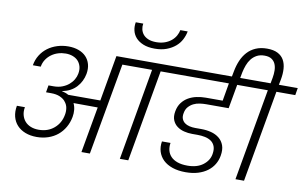

<svg xmlns="http://www.w3.org/2000/svg" viewBox="-96 -1205 2262 1413"><g transform="rotate(10 1034.5 -498.5)"><path d="M297 -441Q333 -441 361.5 -452Q390 -463 410.5 -480.5Q431 -498 443.5 -519.5Q456 -541 460 -563Q466 -594 459 -618.5Q452 -643 436.5 -659.5Q421 -676 397 -685Q373 -694 345 -694Q315 -694 287.5 -685.5Q260 -677 237.5 -660.5Q215 -644 199.5 -620.5Q184 -597 179 -567H120Q127 -609 148 -643Q169 -677 200.5 -700.5Q232 -724 271.5 -736.5Q311 -749 355 -749Q397 -749 431 -736.5Q465 -724 487 -701Q509 -678 518 -645.5Q527 -613 520 -573Q509 -515 470.5 -473Q432 -431 366 -417L365 -415Q392 -411 414 -398H654L714 -740H1204L1194 -686H1054L933 0H870L990 -686H768L646 0H583L644 -344L463 -345Q474 -322 476.5 -296Q479 -270 474 -243Q466 -200 445.5 -164.5Q425 -129 394.5 -104Q364 -79 324 -65.5Q284 -52 239 -52Q191 -52 153.5 -66.5Q116 -81 91.5 -107.5Q67 -134 57.5 -171Q48 -208 56 -253H116Q110 -221 117 -194Q124 -167 141 -147.5Q158 -128 184.5 -117.5Q211 -107 244 -107Q312 -107 358.5 -146.5Q405 -186 416 -249Q421 -274 417 -299.5Q413 -325 396 -345H395V-347Q380 -365 353.5 -376.5Q327 -388 288 -388H250L259 -441ZM981 -843Q930 -843 895 -857.5Q860 -872 839.5 -895Q819 -918 812 -948Q805 -978 811 -1010H867Q863 -989 867.5 -968Q872 -947 885.5 -930Q899 -913 923.5 -902.5Q948 -892 984 -892Q1020 -892 1048.5 -902.5Q1077 -913 1097 -930Q1117 -947 1128.5 -968Q1140 -989 1144 -1010H1199Q1193 -978 1177.5 -948Q1162 -918 1135 -895Q1108 -872 1070 -857.5Q1032 -843 981 -843Z M1147 -740H1782L1772 -686H1626L1594 -506H1426Q1403 -506 1378 -502.5Q1353 -499 1332 -488.5Q1311 -478 1295 -460Q1279 -442 1274 -413Q1269 -387 1276 -369.5Q1283 -352 1297.5 -341Q1312 -330 1333 -325Q1354 -320 1377 -320H1422Q1461 -320 1496 -311Q1531 -302 1556.5 -281.5Q1582 -261 1593.5 -229Q1605 -197 1597 -151Q1591 -116 1573 -86Q1555 -56 1525.5 -34Q1496 -12 1455.5 0.5Q1415 13 1363 13Q1307 13 1264.5 -1.5Q1222 -16 1195 -42Q1168 -68 1157 -103.5Q1146 -139 1153 -180H1217Q1212 -150 1218.5 -124Q1225 -98 1243.5 -78.5Q1262 -59 1293 -48Q1324 -37 1368 -37Q1440 -37 1484 -70.5Q1528 -104 1536 -153Q1542 -188 1533 -211.5Q1524 -235 1504.5 -248.5Q1485 -262 1458.5 -267.5Q1432 -273 1403 -273H1362Q1331 -273 1301 -280.5Q1271 -288 1248.5 -305Q1226 -322 1215 -349Q1204 -376 1211 -415Q1218 -454 1238 -480.5Q1258 -507 1286 -523Q1314 -539 1347.5 -546Q1381 -553 1414 -553H1541L1564 -686H1138Z M1585 -781Q1593 -824 1609 -861.5Q1625 -899 1650.5 -927Q1676 -955 1712.5 -971Q1749 -987 1797 -987Q1846 -987 1877 -971Q1908 -955 1923.5 -927Q1939 -899 1941.5 -861.5Q1944 -824 1936 -781L1928 -740H2069L2060 -686H1919L1798 0H1734L1855 -686H1714L1723 -740H1866L1874 -783Q1879 -811 1878.5 -838Q1878 -865 1869 -886Q1860 -907 1840.5 -920Q1821 -933 1788 -933Q1754 -933 1730 -920Q1706 -907 1689.5 -886Q1673 -865 1663 -838Q1653 -811 1647 -783L1636 -724H1574Z"/></g></svg>

Font: SVN-Poppins Light
Style: Italic
Weight: 300
Italic angle: -10°
Designer: Ninad Kale (Devanagari), Jonny Pinhorn (Latin)
Foundry: Indian Type Foundry
Version: Version 3.002 2017; ttfautohint (v1.8.3)